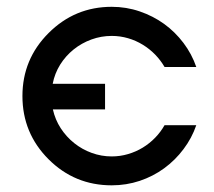

<svg xmlns="http://www.w3.org/2000/svg" viewBox="-20 -542 629 564"><path d="M308.1 2.4Q199.2 2.4 122.6 -74.2Q45.9 -150.9 45.9 -259.8Q45.9 -368.2 122.6 -444.8Q199.7 -522 308.1 -522Q351.1 -522 390.4 -508.5Q429.7 -495.1 462.2 -471.7Q494.6 -448.2 519 -415.8Q543.5 -383.3 556.6 -345.2H463.4Q452.1 -364.7 435.8 -381.6Q419.4 -398.4 399.4 -410.6Q379.4 -422.9 356.2 -429.7Q333 -436.5 308.1 -436.5Q277.3 -436.5 248.5 -426Q219.7 -415.5 196.3 -396.7Q172.9 -377.9 156.7 -352.1Q140.6 -326.2 134.8 -295.9H288.6V-220.7H135.3Q142.1 -190.4 158.4 -165.3Q174.8 -140.1 198 -121.6Q221.2 -103 249.5 -92.8Q277.8 -82.5 308.1 -82.5Q333 -82.5 356.2 -89.4Q379.4 -96.2 399.4 -108.4Q419.4 -120.6 435.8 -137.5Q452.1 -154.3 463.4 -174.3H556.6Q543.5 -136.2 519 -103.8Q494.6 -71.3 462.2 -47.6Q429.7 -23.9 390.4 -10.7Q351.1 2.4 308.1 2.4Z"/></svg>

Font: Proletarsk
Style: Regular
Weight: 400
Designer: Peter Wiegel, original typeface by Carl Albert Fahrenwaldt 1901
Foundry: Peter Wiegel
Version: Version 1.000 2010 initial release